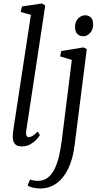

<svg xmlns="http://www.w3.org/2000/svg" viewBox="-20 -838 584 1112"><path d="M131.5 -78Q129 -61 133.8 -52.2Q138.5 -43.5 145.5 -43.5Q155.5 -43.5 168 -50.5Q180.5 -57.5 198.5 -76.5L211 -55Q207 -47.5 193.2 -32Q179.5 -16.5 157.5 -3.2Q135.5 10 106 10Q89 10 77.2 4Q65.5 -2 59.5 -15.5Q53.5 -29 54 -50.5Q54 -54 54.5 -60Q55 -66 55.8 -72.8Q56.5 -79.5 57 -84.5L159 -752L99.5 -768.5L107.5 -800.5L223.5 -818L242 -806ZM412.5 0.5Q402.5 82 375.5 138.2Q348.5 194.5 307.2 224Q266 253.5 212.5 253.5Q189 253.5 168.8 248.5Q148.5 243.5 140 235.5L154 201.5Q161 204.5 174 207Q187 209.5 199 209.5Q233 209.5 256.8 191Q280.5 172.5 296.5 139.8Q312.5 107 322.2 64.2Q332 21.5 338 -26.5L396 -491L328.5 -511.5L334.5 -542.5L463.5 -563.5L482.5 -553.5ZM463 -628Q440.5 -628 427.5 -641.8Q414.5 -655.5 414.5 -682.5Q414.5 -712.5 432.5 -731Q450.5 -749.5 474 -749.5Q494 -749.5 506.8 -736.2Q519.5 -723 519.5 -698Q519.5 -666 501.8 -647Q484 -628 463 -628Z"/></svg>

Font: Merriweather 24pt Light
Style: Italic
Weight: 300
Italic angle: -7.8°
Version: Version 2.101